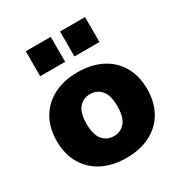

<svg xmlns="http://www.w3.org/2000/svg" viewBox="-173 -860 947 999"><g transform="rotate(-30 301.0 -360.5)"><path d="M301 11Q219 11 158 -20Q97 -51 63 -109Q29 -167 29 -246Q29 -326 63 -383.5Q97 -441 158 -472Q219 -503 301 -503Q383 -503 444 -472Q505 -441 538.5 -383.5Q572 -326 572 -246Q572 -167 538.5 -109Q505 -51 444 -20Q383 11 301 11ZM301 -120Q341 -120 367 -150Q393 -180 393 -246Q393 -313 367 -342.5Q341 -372 301 -372Q260 -372 234 -342.5Q208 -313 208 -246Q208 -180 234 -150Q260 -120 301 -120ZM329 -582V-732H479V-582ZM123 -582V-732H273V-582Z"/></g></svg>

Font: Nunito Sans 12pt ExtraLight 12pt Black
Style: Regular
Weight: 900
Version: Version 3.101;gftools[0.9.27]